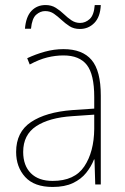

<svg xmlns="http://www.w3.org/2000/svg" viewBox="-20 -732 498 762"><path d="M232 -537Q307 -537 343.5 -494Q380 -451 380 -353V0H358L355 -99H353Q342 -71 322 -46Q302 -21 269.5 -5.5Q237 10 189 10Q116 10 80 -29.5Q44 -69 44 -129Q44 -208 103 -247.5Q162 -287 266 -295L354 -301V-347Q354 -437 324.5 -474.5Q295 -512 232 -512Q200 -512 167.5 -504Q135 -496 98 -476L88 -501Q122 -517 158.5 -527Q195 -537 232 -537ZM267 -271Q175 -265 123.5 -231Q72 -197 72 -129Q72 -75 102.5 -44.5Q133 -14 189 -14Q276 -14 314.5 -71.5Q353 -129 354 -220V-277ZM79 -618Q83 -666 105 -689Q127 -712 161 -712Q184 -712 201.5 -701Q219 -690 233.5 -676Q248 -662 263.5 -651.5Q279 -641 298 -641Q319 -641 336 -656.5Q353 -672 356 -712H380Q378 -665 354.5 -641Q331 -617 297 -617Q273 -617 256 -628Q239 -639 224 -653Q209 -667 194 -677.5Q179 -688 159 -688Q140 -688 123.5 -673.5Q107 -659 103 -618Z"/></svg>

Font: Noto Sans Tamil SemiCondensed Thin
Style: Regular
Weight: 100
Width: 4
Designer: Jelle Bosma - Monotype Design Team
Foundry: Monotype Imaging Inc.
Version: Version 2.004; ttfautohint (v1.8.4.7-5d5b)